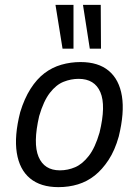

<svg xmlns="http://www.w3.org/2000/svg" viewBox="-20 -760 570 789"><path d="M220 9Q147 9 103.5 -27Q60 -63 49 -132Q38 -201 63 -299Q80 -355 105.5 -395Q131 -435 162.5 -459Q194 -483 232 -494Q270 -505 311 -505Q384 -505 427 -469Q470 -433 481 -365Q492 -297 468 -199Q452 -142 426 -102.5Q400 -63 369 -38.5Q338 -14 300.5 -2.5Q263 9 220 9ZM226 -60Q259 -60 289 -73Q319 -86 345 -119.5Q371 -153 389 -215Q416 -326 392.5 -381Q369 -436 303 -436Q272 -436 241.5 -424Q211 -412 185 -378.5Q159 -345 141 -283Q115 -171 138.5 -115.5Q162 -60 226 -60ZM349 -560 321 -740H394L395 -560ZM237 -560 208 -740H282V-560Z"/></svg>

Font: Nunito Sans 7pt Condensed
Style: Italic
Weight: 400
Width: 3
Italic angle: -9°
Designer: Vernon Adams
Foundry: Vernon Adams
Version: Version 3.101;gftools[0.9.27]